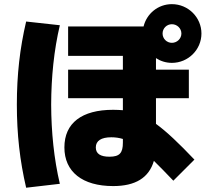

<svg xmlns="http://www.w3.org/2000/svg" viewBox="-20 -838 978 907"><path d="M514.6 41C619.6 41 683.6 2 707 -78.1C733.4 -52.2 763.7 -21.5 798.8 15.6L898.4 -84C824.2 -162.1 767.1 -216.3 716.8 -252.9V-374H872.1V-508.8H716.8V-563.5C738.3 -549.3 764.2 -541 792 -541C869.1 -541 931.6 -603.5 931.6 -679.7C931.6 -755.9 869.1 -818.4 792 -818.4C726.6 -818.4 672.9 -773.4 658.2 -712.9H301.8V-574.2H560.5V-508.8H301.8V-374H560.5V-317.4C545.9 -318.4 530.8 -319.3 514.6 -319.3C366.2 -319.3 284.2 -256.8 284.2 -141.6C284.2 -26.4 369.1 41 514.6 41ZM792 -635.7C767.6 -635.7 748 -655.3 748 -679.7C748 -704.1 767.6 -723.6 792 -723.6C816.4 -723.6 836.9 -704.1 836.9 -679.7C836.9 -655.3 816.4 -635.7 792 -635.7ZM103.5 48.8 262.7 30.3C234.9 -87.9 222.2 -213.9 221.7 -343.8C222.2 -474.6 234.9 -600.6 262.7 -718.8L103.5 -736.3C73.7 -609.4 59.6 -484.4 59.6 -343.8C59.6 -204.1 73.7 -79.1 103.5 48.8ZM432.6 -141.6C432.6 -172.9 458 -189.5 505.9 -189.5C524.4 -189.5 542.5 -187 560.5 -181.6V-164.1C560.5 -115.2 544.9 -97.7 497.1 -97.7C455.1 -97.7 432.6 -111.3 432.6 -141.6Z"/></svg>

Font: Pretendard Black
Style: Regular
Weight: 900
Designer: Base glyphs from Inter by Rasmus Andersson; Hangeul glyphs from Noto Sans CJK(Source Han Sans) by Jang Soo-young and Kan
Foundry: Kil Hyung-jin
Version: Version 1.309;Glyphs 3.2 (3225)